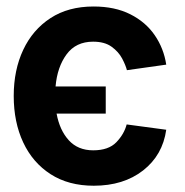

<svg xmlns="http://www.w3.org/2000/svg" viewBox="-20 -573 582 603"><path d="M312.1 -301.5V-216.3H157.7Q167.3 -164.1 196 -132.5Q224.8 -100.9 272.7 -100.9Q321 -100.9 345.5 -126.4Q370 -152 377.8 -182.2L502.1 -165.5Q490.8 -85.6 429.3 -37.6Q367.9 10.3 274.5 10.3Q195.3 10.3 139 -25.9Q82.7 -62.1 52.9 -125.7Q23.1 -189.3 23.1 -271.7Q23.1 -353 52.9 -416.4Q82.7 -479.8 138.7 -516.2Q194.6 -552.6 273.8 -552.6Q340.9 -552.6 389.2 -528.2Q437.5 -503.9 465.9 -462.5Q494.3 -421.2 502.1 -370L378.6 -352.6Q374.6 -368.3 363.5 -389.4Q352.3 -410.5 330.4 -426.3Q308.6 -442.1 272.4 -442.1Q218.4 -442.1 189.1 -402.3Q159.8 -362.6 154.5 -301.5Z"/></svg>

Font: Interface
Style: Bold
Weight: 700
Designer: Rasmus Andersson
Foundry: rsms
Version: Version 1.8